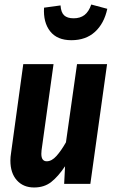

<svg xmlns="http://www.w3.org/2000/svg" viewBox="-20 -814 506 850"><path d="M26 -103Q26 -119 29 -137L83 -530H217L164 -149Q163 -143 163 -133Q163 -100 187 -100Q209 -100 230 -123.5Q251 -147 272 -184L321 -530H454L380 0H264L268 -78Q238 -33 207 -8.5Q176 16 131 16Q83 16 54.5 -16Q26 -48 26 -103ZM175 -780 248 -790Q250 -759 264 -746Q278 -733 306 -733Q335 -733 354 -747.5Q373 -762 384 -794L455 -775Q441 -710 400.5 -673Q360 -636 296 -636Q233 -636 202 -675.5Q171 -715 175 -780Z"/></svg>

Font: Fira Sans Compressed SemiBold
Style: Italic
Weight: 600
Width: 1
Italic angle: -8°
Designer: bBox Type GmbH & Carrois Corporate GbR & Edenspiekermann AG
Foundry: bBox Type GmbH & Carrois Corporate GbR & Edenspiekermann AG
Version: Version 4.301